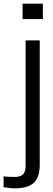

<svg xmlns="http://www.w3.org/2000/svg" viewBox="-86 -820 290 1046"><path d="M37 -716V-800H147.5V-716ZM-4.5 206Q-18.5 206 -36 204Q-53.5 202 -66.5 200V140.5Q-54.5 142.5 -37.8 143.2Q-21 144 -6 144Q25.5 144 39.5 130Q53.5 116 53.5 82.5V-600H130.5V77.5Q130.5 145.5 98.2 175.8Q66 206 -4.5 206Z"/></svg>

Font: Big Shoulders Display Thin Medium
Style: Regular
Weight: 500
Version: Version 2.002